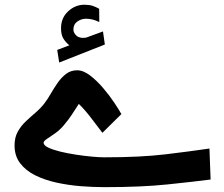

<svg xmlns="http://www.w3.org/2000/svg" viewBox="-20 -791 947 811"><path d="M272.9 -599.6Q256.3 -613.3 247.1 -629.2Q237.8 -645 237.8 -671.9Q237.8 -715.3 267.8 -743.2Q297.9 -771 336.4 -771Q356.4 -771 370.4 -766.6Q384.3 -762.2 398.9 -753.9L399.4 -697.8Q371.6 -711.9 343.3 -711.9Q323.7 -711.9 306.9 -700.2Q290 -688.5 290 -665.5Q290.5 -651.9 303.2 -640.1Q315.9 -628.4 341.8 -631.8Q342.8 -631.8 345.7 -632.8L415 -658.2L422.9 -603L230 -526.9L221.7 -580.1ZM420.9 -126.5Q574.2 -126.5 679.7 -139.2Q785.2 -151.9 864.7 -163.6L869.6 -32.7Q797.4 -23.4 687.5 -12Q577.6 -0.5 421.9 -0.5Q373.5 -0.5 320.8 -4.6Q268.1 -8.8 218.3 -19.8Q168.5 -30.8 128.7 -50.5Q88.9 -70.3 65.2 -101.3Q41.5 -132.3 41.5 -176.8Q41.5 -210 54.7 -234.1Q67.9 -258.3 87.9 -277.3Q107.9 -296.4 129.2 -314.5Q150.4 -332.5 166.5 -353Q180.7 -371.1 194.3 -395Q208 -418.9 223.9 -441.7Q239.7 -464.4 259.5 -479.2Q279.3 -494.1 305.7 -494.1Q332 -494.1 360.6 -472.2Q389.2 -450.2 416 -418.7Q442.9 -387.2 463.1 -356.7Q483.4 -326.2 492.7 -309.1L412.6 -230Q390.1 -259.8 364.5 -293.2Q338.9 -326.7 313 -352.1Q294.9 -324.7 282.7 -305.7Q270.5 -286.6 248.5 -260.7Q231.4 -240.7 211.7 -227.1Q191.9 -213.4 178 -204.1Q164.1 -194.8 164.1 -188Q164.1 -177.2 183.8 -167.7Q203.6 -158.2 234.6 -150.6Q265.6 -143.1 301 -137.7Q336.4 -132.3 368.4 -129.4Q400.4 -126.5 420.9 -126.5Z"/></svg>

Font: Vazirmatn UI
Style: Bold
Weight: 700
Designer: Saber Rastikerdar
Foundry: Saber Rastikerdar
Version: Version 33.003